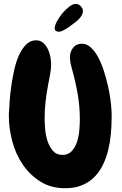

<svg xmlns="http://www.w3.org/2000/svg" viewBox="-20 -947 628 985"><path d="M552.7 -342.8Q552.7 -302.7 548.8 -260.3Q544.9 -217.8 535.2 -177.7Q525.4 -137.7 508.3 -102.1Q491.2 -66.4 464.8 -39.6Q438.5 -12.7 401.4 2.9Q364.3 18.6 314.5 18.6Q241.2 18.6 187 -15.6Q132.8 -49.8 96.7 -103Q60.5 -156.2 43 -222.2Q25.4 -288.1 25.4 -352.5Q25.4 -359.4 25.4 -365.2Q25.4 -371.1 26.4 -376Q27.3 -396.5 29.8 -431.6Q32.2 -466.8 38.1 -506.8Q43.9 -546.9 53.2 -588.9Q62.5 -630.9 77.6 -664.1Q92.8 -697.3 114.3 -718.8Q135.7 -740.2 165 -740.2Q186.5 -740.2 201.2 -727.5Q215.8 -714.8 225.1 -695.8Q234.4 -676.8 238.3 -655.8Q242.2 -634.8 242.2 -617.2Q242.2 -590.8 236.8 -564Q231.4 -537.1 226.6 -510.7Q218.8 -468.8 213.9 -426.8Q209 -384.8 209 -340.8Q209 -318.4 211.4 -286.1Q213.9 -253.9 223.6 -224.1Q233.4 -194.3 251.5 -173.3Q269.5 -152.3 300.8 -152.3Q331.1 -152.3 349.1 -172.9Q367.2 -193.4 376 -221.7Q384.8 -250 387.2 -281.2Q389.6 -312.5 389.6 -335Q389.6 -399.4 378.9 -462.4Q368.2 -525.4 350.6 -587.9Q345.7 -604.5 342.3 -621.1Q338.9 -637.7 338.9 -654.3Q338.9 -681.6 355 -702.1Q371.1 -722.7 400.4 -722.7Q424.8 -722.7 445.8 -703.6Q466.8 -684.6 483.4 -653.8Q500 -623 512.2 -585Q524.4 -546.9 533.2 -509.3Q542 -471.7 546.4 -437.5Q550.8 -403.3 551.8 -381.8Q552.7 -372.1 552.7 -362.8Q552.7 -353.5 552.7 -342.8ZM405.3 -889.6Q405.3 -878.9 399.4 -868.7Q393.6 -858.4 385.3 -849.6Q377 -840.8 367.2 -833.5Q357.4 -826.2 349.6 -820.3Q342.8 -815.4 334.5 -809.1Q326.2 -802.7 316.9 -797.4Q307.6 -792 298.3 -788.1Q289.1 -784.2 280.3 -784.2Q272.5 -784.2 266.6 -788.6Q260.7 -793 260.7 -801.8Q260.7 -816.4 272 -837.4Q283.2 -858.4 299.8 -878.4Q316.4 -898.4 335 -912.6Q353.5 -926.8 369.1 -926.8Q382.8 -926.8 394 -915.5Q405.3 -904.3 405.3 -889.6Z"/></svg>

Font: Chewy
Style: Regular
Weight: 400
Version: Version 1.001